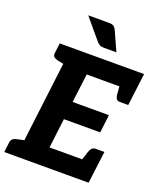

<svg xmlns="http://www.w3.org/2000/svg" viewBox="-177 -1049 965 1153"><g transform="rotate(20 305.5 -472.0)"><path d="M67 0 156 -727H620L605 -607H297L274 -423H506L492 -308H260L237 -119H545L530 0ZM439 -97 463 -172Q468 -188 477 -197Q486 -206 502 -206H556L545 -119ZM504 -630 605 -607 594 -520H540Q525 -520 518.5 -529Q512 -538 510 -554ZM179 -727 152 -617 103 -627Q88 -631 79.5 -638.5Q71 -646 73 -662L81 -727ZM-9 0 -1 -65Q1 -80 11 -88Q21 -96 38 -99L89 -110V0ZM184 -944H317Q339 -944 348.5 -936.5Q358 -929 364 -915L419 -793H339Q323 -793 314 -797.5Q305 -802 295 -812Z"/></g></svg>

Font: Aleo ExtraBold
Style: Italic
Weight: 800
Italic angle: -7°
Designer: Alessio Laiso
Foundry: Alessio Laiso
Version: Version 2.001;gftools[0.9.29]